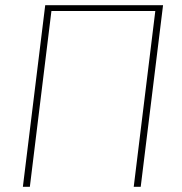

<svg xmlns="http://www.w3.org/2000/svg" viewBox="-20 -723 706 743"><path d="M524.5 0H497.5L581 -680.5H179L95.5 0H68.5L155 -703H611Z"/></svg>

Font: Lato ExtraLight
Style: Italic
Weight: 275
Italic angle: -7°
Designer: Lukasz Dziedzic with Adam Twardoch and Botio Nikoltchev
Foundry: tyPoland Lukasz Dziedzic
Version: Version 2.015; 2015-08-06; http://www.latofonts.com/